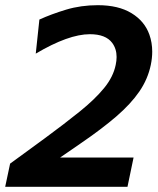

<svg xmlns="http://www.w3.org/2000/svg" viewBox="-27 -721 611 741"><path d="M465 0H-7L12 -89.5Q78.5 -138.5 145.5 -187Q223 -244 281 -290.8Q339 -337.5 374.5 -380.8Q410 -424 419.5 -470.5Q423 -486.5 423 -501Q423 -532.5 406 -555.5Q381 -589 320 -589Q237.5 -589 111 -514L125 -645.5Q171 -666.5 228.2 -683.8Q285.5 -701 350.5 -701Q430 -701 480.5 -670.2Q531 -639.5 549.5 -587.5Q560.5 -556.5 560.5 -521.5Q560.5 -497 555 -470.5Q543.5 -415.5 510.8 -367.8Q478 -320 421.8 -271.5Q365.5 -223 282 -166L205 -113H488.5Z"/></svg>

Font: Heraclito SemiBold
Style: Italic
Weight: 600
Italic angle: -12°
Designer: Kostas Bartsokas (font) & Cristiano Sobral (main changes)
Foundry: Kostas Bartsokas (font) & Cristiano Sobral (main changes)
Version: Version 1.00;July 8, 2020;FontCreator 13.0.0.2655 64-bit